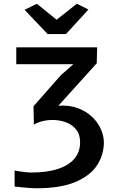

<svg xmlns="http://www.w3.org/2000/svg" viewBox="-20 -996 607 1026"><path d="M174 10Q141 10 110.8 6.2Q80.5 2.5 58 1V-85Q73 -82 89.2 -79.5Q105.5 -77 120 -75.5Q134.5 -74 144 -74Q230.5 -74 289.2 -93.2Q348 -112.5 378 -148.5Q408 -184.5 408 -235Q408 -278 386.5 -304.5Q365 -331 331.2 -343Q297.5 -355 261 -355Q233.5 -355 207 -348.5Q180.5 -342 161 -330L159 -428L304 -593L372 -653H67V-743H499L497 -658L292 -431Q351 -435 396.2 -418Q441.5 -401 472.5 -371.2Q503.5 -341.5 519.2 -305.5Q535 -269.5 535 -235Q535 -169.5 499.2 -113.8Q463.5 -58 384.2 -24Q305 10 174 10ZM234.5 -814 111.5 -943.5 177 -976 282.5 -890.5 390.5 -976 452.5 -945 332.5 -814Z"/></svg>

Font: Koeln Type Sans
Style: Regular
Weight: 400
Designer: Eben Sorkin
Foundry: Eben Sorkin
Version: Version 2.001